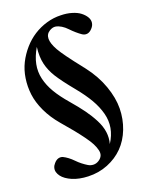

<svg xmlns="http://www.w3.org/2000/svg" viewBox="-128 -792 782 1025"><g transform="rotate(-15 263.0 -279.0)"><path d="M310.1 -712.9Q343.8 -715.3 372.8 -709.2Q401.9 -703.1 420.7 -690.9Q439.5 -678.7 450.4 -663.6Q461.4 -648.4 460.7 -631.8Q460 -615.2 448.2 -600.6Q436 -584.5 421.6 -581.3Q407.2 -578.1 393.6 -585.7Q379.9 -593.3 363.8 -605Q347.7 -616.7 332.5 -630.1Q317.4 -643.6 300.5 -652.1Q283.7 -660.6 267.6 -661.9Q251.5 -663.1 233.9 -650.4Q191.4 -619.1 242.2 -544.4Q269.5 -504.9 353 -417L353.5 -416.5L354 -416L354.5 -415.5V-415L355 -414.6L355.5 -414.1L356 -413.6L356.4 -413.1L356.9 -412.6L357.4 -412.1L357.9 -411.6L358.9 -410.6L359.4 -410.2L359.9 -409.7L360.4 -409.2L360.8 -408.7L361.3 -408.2L361.8 -407.7L362.3 -407.2V-406.7L362.8 -406.2L363.3 -405.8L363.8 -405.3L364.3 -404.8L364.7 -404.3L365.7 -403.3Q420.4 -343.8 450.7 -277.3Q481 -210.9 485.4 -151.1Q489.7 -91.3 473.6 -35.6Q457.5 20 423.8 60.8Q390.1 101.6 339.8 127.2Q289.6 152.8 229.5 155.8Q205.1 157.2 181.9 154.5Q158.7 151.9 140.4 145.8Q122.1 139.6 106.9 130.9Q91.8 122.1 82.3 111.3Q72.8 100.6 68.4 88.9Q64 77.1 66.2 64.7Q68.4 52.2 77.1 41Q87.9 25.9 100.8 21.2Q113.8 16.6 126.5 21.2Q139.2 25.9 154.1 35.2Q168.9 44.4 182.9 56.6Q196.8 68.8 212.6 79.1Q228.5 89.4 242.9 96.4Q257.3 103.5 273.2 102.5Q289.1 101.6 303.2 90.8Q316.9 80.1 321.5 66.7Q326.2 53.2 320.3 35.4Q314.5 17.6 302.7 -1.2Q291 -20 267.8 -46.6Q244.6 -73.2 220 -98.6Q195.3 -124 158.2 -160.2Q114.3 -203.6 86.4 -251.7Q58.6 -299.8 48.8 -345.5Q39.1 -391.1 42 -436.8Q44.9 -482.4 60.5 -522Q76.2 -561.5 101.6 -596.2Q127 -630.9 159.4 -655.8Q191.9 -680.7 230.7 -695.8Q269.5 -710.9 310.1 -712.9ZM143.1 -583Q121.1 -536.6 116.5 -494.9Q111.8 -453.1 125 -412.8Q138.2 -372.6 165.5 -334.5Q192.9 -296.4 237.3 -253.4Q277.3 -214.4 304.9 -182.6Q332.5 -150.9 354.5 -116.2Q376.5 -81.5 384 -47.9Q391.6 -14.2 385.3 19Q407.2 -22.5 410.9 -63.2Q414.6 -104 399.9 -144.8Q385.3 -185.5 357.2 -225.6Q329.1 -265.6 285.2 -310.5Q224.1 -373 195.8 -410.4Q167.5 -447.8 154.3 -488Q141.1 -528.3 143.1 -583Z"/></g></svg>

Font: Cinzel Bold
Style: Regular
Weight: 700
Designer: Natanael Gama
Version: Version 1.001;PS 001.001;hotconv 1.0.56;makeotf.lib2.0.21325